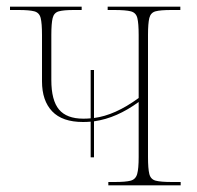

<svg xmlns="http://www.w3.org/2000/svg" viewBox="-20 -556 590 576"><path d="M252 -84V-191Q241 -190 229 -190Q167 -190 136.5 -222Q106 -254 106 -312V-451Q106 -486 102 -502Q98 -518 83 -522Q68 -526 36 -526H10V-536H225V-526H201Q171 -526 156.5 -522Q142 -518 138 -502Q134 -486 134 -451V-316Q134 -255 157 -227.5Q180 -200 230 -200Q241 -200 252 -201V-346H262V-202Q325 -210 396 -262V-451Q396 -486 392 -502Q388 -518 372.5 -522Q357 -526 323 -526H303V-536H521V-526H494Q461 -526 446.5 -522Q432 -518 428 -502Q424 -486 424 -451V-85Q424 -50 428 -34Q432 -18 447 -14Q462 -10 496 -10H522V0H305V-10H324Q357 -10 372 -14Q387 -18 391.5 -34Q396 -50 396 -85V-250Q363 -226 330 -211.5Q297 -197 262 -192V-84Z"/></svg>

Font: Noto Serif Display SemiCondensed Thin
Style: Regular
Weight: 100
Width: 4
Designer: Monotype Design Team
Foundry: Monotype Imaging Inc.
Version: Version 2.009